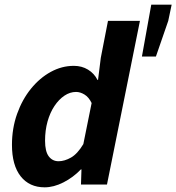

<svg xmlns="http://www.w3.org/2000/svg" viewBox="-20 -790 755 822"><path d="M171.2 12Q105.7 12 68.4 -35.3Q31.2 -82.6 31.2 -169.9Q31.2 -240.5 53.1 -302.2Q75 -363.8 112.5 -410.1Q150 -456.3 197.3 -482.2Q244.6 -508.1 296.1 -508.1Q330.2 -508.1 356.8 -491.9Q383.3 -475.7 397.4 -447.9H399.7L411.5 -542.3L442.3 -700.6H579.1L438 0H326.7L328.8 -64.8H326.4Q292.7 -29.9 251.3 -9Q209.8 12 171.2 12ZM230.8 -99.7Q256.1 -99.7 283.9 -115.4Q311.6 -131.1 336.8 -173.1L372.3 -348.9Q360 -374.2 341.7 -385.3Q323.5 -396.4 305.6 -396.4Q279.6 -396.4 255.8 -380.4Q232 -364.4 213.2 -336.3Q194.4 -308.2 183.6 -270.1Q172.9 -231.9 172.9 -187.4Q172.9 -141.9 188.6 -120.8Q204.4 -99.7 230.8 -99.7ZM587.6 -548 627.6 -770.1H714.9L700.3 -700.7L647.5 -548Z"/></svg>

Font: Source Sans 3 VF
Style: Italic
Weight: 200
Italic angle: -11°
Designer: Paul D. Hunt
Foundry: Adobe Systems Incorporated
Version: Version 3.042;hotconv 1.0.118;makeotfexe 2.5.65603